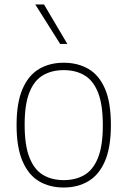

<svg xmlns="http://www.w3.org/2000/svg" viewBox="-20 -828 569 857"><path d="M264.5 9Q201.5 9 154.2 -19Q107 -47 80.5 -108.5Q54 -170 54 -270Q54 -369.5 80.5 -430.8Q107 -492 154.2 -520Q201.5 -548 264.5 -548Q327.5 -548 375 -520.2Q422.5 -492.5 448.8 -431.5Q475 -370.5 475 -270Q475 -171 448.8 -109.5Q422.5 -48 375 -19.5Q327.5 9 264.5 9ZM264.5 -24Q317.5 -24 356.8 -47Q396 -70 417.5 -123.8Q439 -177.5 439 -268.5Q439 -361.5 417.5 -415.2Q396 -469 356.8 -492Q317.5 -515 264.5 -515Q211.5 -515 172.2 -492.2Q133 -469.5 111.5 -416.2Q90 -363 90 -271.5Q90 -179 111.5 -124.8Q133 -70.5 172.2 -47.2Q211.5 -24 264.5 -24ZM248.5 -632 137.5 -808H176.5L280.5 -632Z"/></svg>

Font: Encode Sans Condensed Thin Thin
Style: Regular
Weight: 250
Version: Version 3.002